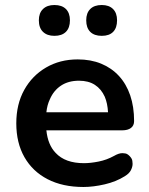

<svg xmlns="http://www.w3.org/2000/svg" viewBox="-20 -736 596 766"><path d="M313 10Q230 10 170 -21Q110 -52 77.5 -109Q45 -166 45 -244Q45 -320 76.5 -377Q108 -434 163.5 -466.5Q219 -499 290 -499Q342 -499 383.5 -482Q425 -465 454.5 -433Q484 -401 499.5 -355.5Q515 -310 515 -253Q515 -235 502.5 -225.5Q490 -216 467 -216H165Q171 -158 202 -126Q240 -85 315 -85Q341 -85 373.5 -91.5Q406 -98 435 -114Q454 -125 468 -125Q470 -125 479 -124Q488 -123 497.5 -113Q507 -103 508 -94Q509 -85 509 -82Q509 -71 502.5 -57.5Q496 -44 478 -33Q443 -11 397.5 -0.5Q352 10 313 10ZM398 -350Q384 -381 358.5 -397.5Q333 -414 295 -414Q253 -414 223.5 -394.5Q194 -375 179 -340Q168 -317 165 -288H411Q409 -324 398 -350ZM386 -593Q356 -593 340 -609Q324 -625 324 -655Q324 -684 340 -700Q356 -716 386 -716Q415 -716 431 -700Q447 -684 447 -655Q447 -625 431.5 -609Q416 -593 386 -593ZM197 -593Q168 -593 151.5 -609Q135 -625 135 -655Q135 -684 151.5 -700Q168 -716 197 -716Q227 -716 243 -700Q259 -684 259 -655Q259 -625 243 -609Q227 -593 197 -593Z"/></svg>

Font: Nunito
Style: Bold
Weight: 700
Designer: Vernon Adams
Foundry: Vernon Adams
Version: Version 3.602